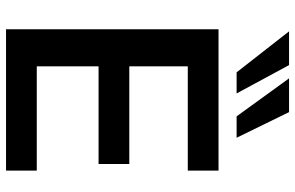

<svg xmlns="http://www.w3.org/2000/svg" viewBox="-191 -788 979 637"><g transform="rotate(90 298.5 -469.5)"><path d="M77 0V-705H546V-603H200V-409H524V-307H200V-102H546V0ZM366 -765 240 -939H352L437 -765ZM220 -765 84 -939H196L290 -765Z"/></g></svg>

Font: Nunito Sans
Style: Bold
Weight: 700
Designer: Vernon Adams
Foundry: Vernon Adams
Version: Version 3.101; ttfautohint (v1.8.4.7-5d5b);gftools[0.9.27]